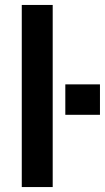

<svg xmlns="http://www.w3.org/2000/svg" viewBox="-20 -756 424 776"><path d="M68 0V-736H193V0ZM244 -292V-415H384V-292Z"/></svg>

Font: Mulish ExtraLight
Style: Regular
Weight: 200
Designer: Vernon Adams
Foundry: Vernon Adams
Version: Version 3.603